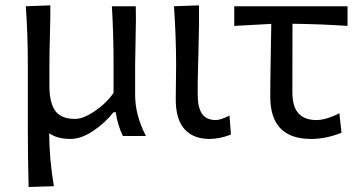

<svg xmlns="http://www.w3.org/2000/svg" viewBox="-20 -520 1378 734"><path d="M496.6 -271.5V-157.2Q496.6 -79.6 538.1 0H449.7Q429.2 -43 422.4 -90.8H413.6Q382.8 -50.8 336.7 -19.8Q290.5 11.2 249.5 11.2Q199.2 11.2 168 -10.7Q168.5 88.9 186 191.9L89.4 194.8Q86.4 84.5 86.4 -26.9V-271.5Q86.4 -389.6 78.6 -496.1L172.4 -499.5Q172.9 -460 170.9 -387.2Q168.9 -314.5 168.9 -279.8V-193.4Q168.9 -127.4 191.2 -96.4Q213.4 -65.4 267.1 -65.4Q297.9 -65.4 341.3 -94.5Q384.8 -123.5 414.1 -164.6V-279.8Q414.1 -390.1 407.7 -496.1H499Q500.5 -455.6 498.5 -379.6Q496.6 -303.7 496.6 -271.5Z M781.7 11.2Q718.8 11.2 685.3 -26.4Q651.9 -64 651.9 -139.6Q651.9 -168 652.6 -208.5Q653.3 -249 653.3 -269Q653.3 -381.3 645 -496.1L740.7 -499.5Q741.7 -430.7 738.8 -329.6Q735.8 -228.5 735.8 -206.5V-158.7Q735.8 -109.4 752.2 -85.2Q768.6 -61 805.7 -61Q822.3 -61 857.4 -78.1L862.8 -5.4Q818.4 11.2 781.7 11.2Z M1308.6 -496.1V-420.9Q1213.9 -427.7 1098.1 -429.2Q1098.1 -385.7 1097.9 -298.8Q1097.7 -211.9 1097.7 -168.5Q1097.7 -112.8 1120.8 -86.9Q1144 -61 1190.4 -61Q1208.5 -61 1232.9 -68.6Q1257.3 -76.2 1277.3 -87.4L1285.6 -12.7Q1226.6 11.2 1169.4 11.2Q1013.2 11.2 1013.2 -150.4Q1013.2 -208.5 1015.1 -309.3Q1017.1 -410.2 1017.1 -428.7L875.5 -420.9V-496.1Z"/></svg>

Font: Commissioner Flair
Style: Regular
Weight: 400
Designer: Kostas Bartsokas
Foundry: Kostas Bartsokas
Version: Version 1.000